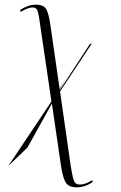

<svg xmlns="http://www.w3.org/2000/svg" viewBox="-20 -559 521 825"><path d="M15 155 201 -123 148 -483Q144 -509 138.5 -518Q133 -527 120 -527Q112 -527 99.5 -523Q87 -519 69 -508L66 -516Q83 -527 100 -533Q117 -539 134 -539Q168 -539 179 -519Q190 -499 197 -448L236 -178L262 -221L237 -176V-172L367 -371H374L238 -166L282 141Q288 180 292.5 200Q297 220 303.5 227Q310 234 323 234Q332 234 345.5 230Q359 226 376 215L378 223Q363 234 345 240Q327 246 311 246Q275 246 262.5 225.5Q250 205 242 153L203 -114L98 75Z"/></svg>

Font: Noto Serif Display Condensed ExtraLight
Style: Italic
Weight: 200
Width: 3
Italic angle: -12°
Designer: Monotype Design Team
Foundry: Monotype Imaging Inc.
Version: Version 2.009